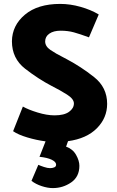

<svg xmlns="http://www.w3.org/2000/svg" viewBox="-20 -714 600 982"><path d="M41 -503Q42 -584 107.5 -639Q173 -694 288 -694Q339 -694 392 -679Q445 -664 485 -640L435 -523Q389 -540 358 -548.5Q327 -557 290 -557Q254 -557 232.5 -542Q211 -527 211 -502Q211 -477 238 -458.5Q265 -440 305 -420L322 -411Q394 -373 461 -320Q528 -267 528 -183Q528 -111 475.5 -58Q423 -5 328 8L318 36Q352 48 369 78Q386 108 386 134Q386 190 344 219Q302 248 250 248Q224 248 193.5 238Q163 228 141 211L176 129Q187 134 205 140Q223 146 236 146Q248 146 257.5 142Q267 138 267 128Q267 114 244.5 103Q222 92 182 88L213 9Q167 3 120 -11Q73 -25 47 -43L97 -169Q125 -153 172.5 -138.5Q220 -124 259 -124Q308 -124 333 -142Q358 -160 358 -185Q358 -208 322.5 -230.5Q287 -253 245 -274Q176 -310 108.5 -362.5Q41 -415 41 -503Z"/></svg>

Font: Palanquin Dark SemiBold
Style: Regular
Weight: 600
Designer: Pria Ravichandran
Version: Version 1.001